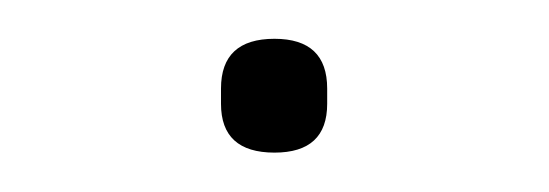

<svg xmlns="http://www.w3.org/2000/svg" viewBox="-20 -73 280 98"><path d="M120.1 4.9Q92.8 4.9 92.8 -20V-27.8Q92.8 -53.2 120.1 -53.2Q147 -53.2 147 -27.8V-20Q147 4.9 120.1 4.9Z"/></svg>

Font: Anuphan Thin
Style: Regular
Weight: 250
Designer: Mike Abbink, Paul van der Laan, Pieter van Rosmalen, Mint Tantisuwanna
Foundry: Bold Monday; Cadson Demak
Version: Version 3.002;hotconv 1.0.109;makeotfexe 2.5.65596